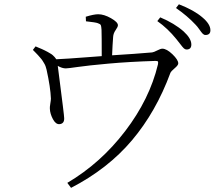

<svg xmlns="http://www.w3.org/2000/svg" viewBox="-20 -820 1040 904"><path d="M147.5 -601.6Q149.4 -600.6 161.1 -595.7Q172.9 -590.8 176.3 -589.4Q179.7 -587.9 189.9 -583Q200.2 -578.1 204.1 -575.7Q208 -573.2 215.8 -568.8Q223.6 -564.5 228 -560.5Q232.4 -556.6 237.3 -551.3Q242.2 -545.9 245.1 -541Q269.5 -542 305.2 -544.4Q340.8 -546.9 386.7 -550.3Q432.6 -553.7 459 -555.7Q459 -655.3 458 -679.7Q457 -696.3 454.6 -701.7Q452.1 -707 440.4 -710.9Q430.7 -714.8 384.8 -719.7L383.8 -741.2Q421.9 -752.9 442.4 -752.9Q469.7 -752.9 502.4 -734.4Q535.2 -715.8 535.2 -701.2Q535.2 -693.4 524.4 -678.2Q513.7 -663.1 512.7 -646.5Q509.8 -610.4 507.8 -559.6Q618.2 -566.4 696.3 -573.2Q704.1 -574.2 720.2 -582.5Q736.3 -590.8 744.1 -590.8Q764.6 -590.8 792 -564.5Q819.3 -538.1 819.3 -521.5Q819.3 -512.7 802.2 -498.5Q785.2 -484.4 782.2 -476.6Q714.8 -293.9 601.6 -159.7Q488.3 -25.4 314.5 64.5L296.9 41Q454.1 -51.8 569.3 -202.6Q684.6 -353.5 723.6 -516.6Q725.6 -527.3 723.6 -530.3Q721.7 -533.2 711.9 -533.2Q587.9 -529.3 491.2 -520.5Q394.5 -511.7 347.2 -504.9Q299.8 -498 290 -498Q272.5 -498 252 -509.8Q253.9 -495.1 261.7 -433.6Q269.5 -372.1 275.9 -321.3Q282.2 -270.5 282.2 -263.7Q283.2 -237.3 259.8 -235.4Q242.2 -234.4 229 -259.3Q215.8 -284.2 214.8 -307.6Q213.9 -314.5 216.8 -331.5Q219.7 -348.6 219.7 -355.5Q217.8 -408.2 199.2 -492.2Q197.3 -500 194.8 -507.3Q192.4 -514.6 187.5 -522.5Q182.6 -530.3 179.7 -535.2Q176.8 -540 168.9 -548.8Q161.1 -557.6 158.7 -560.5Q156.2 -563.5 146.5 -573.2Q136.7 -583 134.8 -585ZM720.7 -720.7 734.4 -738.3Q801.8 -710 844.7 -671.9Q880.9 -638.7 880.9 -610.4Q880.9 -586.9 858.4 -586.9Q851.6 -586.9 845.7 -592.3Q839.8 -597.7 828.1 -613.3Q816.4 -628.9 810.5 -635.7Q769.5 -686.5 720.7 -720.7ZM808.6 -782.2 822.3 -799.8Q892.6 -772.5 931.6 -739.3Q970.7 -707 970.7 -677.7Q970.7 -655.3 947.3 -655.3Q940.4 -655.3 934.6 -661.1Q928.7 -667 918.9 -681.2Q909.2 -695.3 900.4 -704.1Q862.3 -745.1 808.6 -782.2Z"/></svg>

Font: GenYoMin TW TTF Light
Style: Regular
Weight: 300
Version: Version 1.300